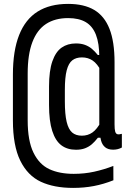

<svg xmlns="http://www.w3.org/2000/svg" viewBox="-20 -745 660 971"><path d="M324.5 -653.5Q258.3 -653.5 212.8 -623.8Q167.3 -594 143.7 -531.8Q120 -469.5 120 -373.3V-136.8Q120 -33 149.2 26.8Q178.3 86.5 229.2 110.3Q280.2 134.2 352.8 134.2Q406.8 134.2 455.7 123.5Q504.5 112.8 553.2 94.2L553.5 166.7Q504.3 186.3 454.8 195.8Q405.3 205.3 349.7 205.3Q253.3 205.3 186.5 174.2Q119.7 143 82.5 67.4Q45.3 -8.2 45.3 -136.5V-368Q45.3 -488.5 76.8 -568Q108.2 -647.5 170.2 -686.4Q232.2 -725.3 324.5 -725.3Q405 -725.3 456.7 -694.6Q508.3 -663.8 533.8 -599Q559.3 -534.2 559.3 -429.8V-115.8Q559.3 -91 562.5 -79.8Q565.7 -68.7 573.5 -66.3Q581.3 -64 596.3 -68.2V1Q576.8 12 552.2 12Q526.5 12 511.5 -0.5Q496.5 -13 490.8 -35.1Q485 -57.2 486 -90H482.2V-455.3Q482.2 -525.5 465.2 -569.2Q448.2 -612.8 413.5 -633.2Q378.8 -653.5 324.5 -653.5ZM364.2 -525.3Q389.8 -525.3 409.4 -518.2Q429 -511 444.1 -498.5Q459.2 -486 474.8 -466.7H492.5V-384Q472 -423 448.6 -438.8Q425.2 -454.7 394.5 -454.7Q364.7 -454.7 345.8 -440.1Q326.8 -425.5 317.4 -389.5Q308 -353.5 308 -290V-232.7Q308 -166.7 317.1 -128.8Q326.2 -91 344.8 -74.9Q363.5 -58.8 394.3 -58.8Q424.2 -58.8 447.4 -75Q470.7 -91.2 492.5 -132V-48.3H475Q459.2 -28.2 444.5 -15.5Q429.8 -2.8 410.2 4.8Q390.7 12.3 364.2 12.3Q320.2 12.3 290.2 -10.3Q260.2 -33 244.1 -83.1Q228 -133.2 228 -214V-307.3Q228 -386.7 244.8 -435Q261.7 -483.3 291.8 -504.3Q321.8 -525.3 364.2 -525.3Z"/></svg>

Font: Monaspace Krypton Var ExLight
Style: Regular
Weight: 200
Designer: Riley Cran and the Lettermatic Team
Version: Version 1.200 (Monaspace Krypton Var)